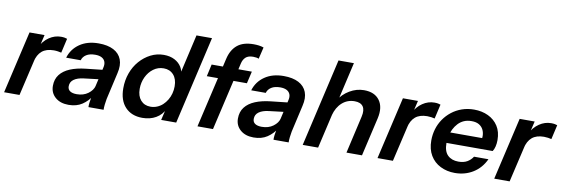

<svg xmlns="http://www.w3.org/2000/svg" viewBox="-54 -1133 4550 1547"><g transform="rotate(10 2221.5 -360.0)"><path d="M8 0 126 -510H249L220 -387H224L134 0ZM199 -282 213 -404Q241 -459 286 -489.5Q331 -520 383 -520Q400 -520 413 -517.5Q426 -515 433 -512L406 -394Q395 -397 378 -399.5Q361 -402 345 -402Q283 -402 247.5 -372Q212 -342 199 -282Z M698 0Q697 -15 700 -38.5Q703 -62 709 -93H706L761 -334Q768 -362 760.5 -382.5Q753 -403 732.5 -414Q712 -425 679 -425Q634 -425 606.5 -407.5Q579 -390 571 -361H452Q474 -434 536.5 -477Q599 -520 691 -520Q765 -520 813 -495Q861 -470 879 -423Q897 -376 881 -310L831 -90Q827 -70 824 -43Q821 -16 822 0ZM536 10Q468 10 427 -26Q386 -62 386 -119Q386 -174 415 -211.5Q444 -249 497 -271Q550 -293 624 -301L779 -318L761 -238L620 -221Q570 -215 541 -194.5Q512 -174 512 -138Q512 -112 531.5 -99Q551 -86 586 -86Q641 -86 679 -114Q717 -142 726 -179L722 -99Q692 -50 646.5 -20Q601 10 536 10Z M1293 0 1316 -98 1321 -95Q1298 -45 1250.5 -17.5Q1203 10 1140 10Q1051 10 999.5 -45Q948 -100 948 -199Q948 -265 969 -323Q990 -381 1028.5 -425Q1067 -469 1117 -494.5Q1167 -520 1224 -520Q1275 -520 1312.5 -500.5Q1350 -481 1370 -447.5Q1390 -414 1387 -371H1375L1455 -720H1582L1416 0ZM1189 -90Q1217 -90 1242.5 -100.5Q1268 -111 1288 -129.5Q1308 -148 1323 -173Q1338 -198 1345.5 -226.5Q1353 -255 1353 -285Q1353 -345 1322.5 -379Q1292 -413 1242 -413Q1195 -413 1158 -385.5Q1121 -358 1100 -313.5Q1079 -269 1079 -217Q1079 -158 1109 -124Q1139 -90 1189 -90Z M1590 0 1723 -574Q1740 -650 1788 -690Q1836 -730 1922 -730Q1943 -730 1963.5 -727.5Q1984 -725 2004 -718L1981 -622Q1973 -626 1961 -628Q1949 -630 1935 -630Q1894 -630 1873.5 -610.5Q1853 -591 1846 -558L1717 0ZM1594 -411 1616 -510H1945L1922 -411Z M2212 0Q2211 -15 2214 -38.5Q2217 -62 2223 -93H2220L2275 -334Q2282 -362 2274.5 -382.5Q2267 -403 2246.5 -414Q2226 -425 2193 -425Q2148 -425 2120.5 -407.5Q2093 -390 2085 -361H1966Q1988 -434 2050.5 -477Q2113 -520 2205 -520Q2279 -520 2327 -495Q2375 -470 2393 -423Q2411 -376 2395 -310L2345 -90Q2341 -70 2338 -43Q2335 -16 2336 0ZM2050 10Q1982 10 1941 -26Q1900 -62 1900 -119Q1900 -174 1929 -211.5Q1958 -249 2011 -271Q2064 -293 2138 -301L2293 -318L2275 -238L2134 -221Q2084 -215 2055 -194.5Q2026 -174 2026 -138Q2026 -112 2045.5 -99Q2065 -86 2100 -86Q2155 -86 2193 -114Q2231 -142 2240 -179L2236 -99Q2206 -50 2160.5 -20Q2115 10 2050 10Z M2451 0 2617 -720H2743L2577 0ZM2809 0 2879 -306Q2892 -362 2872 -390.5Q2852 -419 2803 -419Q2744 -419 2701 -381Q2658 -343 2640 -275L2655 -398Q2689 -454 2745 -487Q2801 -520 2862 -520Q2949 -520 2989.5 -464.5Q3030 -409 3009 -316L2936 0Z M3063 0 3181 -510H3304L3275 -387H3279L3189 0ZM3254 -282 3268 -404Q3296 -459 3341 -489.5Q3386 -520 3438 -520Q3455 -520 3468 -517.5Q3481 -515 3488 -512L3461 -394Q3450 -397 3433 -399.5Q3416 -402 3400 -402Q3338 -402 3302.5 -372Q3267 -342 3254 -282Z M3696 10Q3631 10 3578 -16.5Q3525 -43 3495 -93.5Q3465 -144 3465 -215Q3465 -264 3478.5 -309Q3492 -354 3518 -392Q3544 -430 3581 -459Q3618 -488 3664 -504Q3710 -520 3763 -520Q3827 -520 3878.5 -495.5Q3930 -471 3960 -424.5Q3990 -378 3990 -310Q3990 -282 3984 -257.5Q3978 -233 3967 -217H3541L3560 -305H3891L3860 -267Q3867 -295 3866.5 -323Q3866 -351 3854.5 -374Q3843 -397 3819.5 -411Q3796 -425 3758 -425Q3723 -425 3696 -413Q3669 -401 3649 -379.5Q3629 -358 3615.5 -331Q3602 -304 3595.5 -274Q3589 -244 3589 -215Q3589 -148 3621.5 -116.5Q3654 -85 3709 -85Q3752 -85 3780.5 -101.5Q3809 -118 3827 -146H3945Q3910 -71 3844.5 -30.5Q3779 10 3696 10Z M4018 0 4136 -510H4259L4230 -387H4234L4144 0ZM4209 -282 4223 -404Q4251 -459 4296 -489.5Q4341 -520 4393 -520Q4410 -520 4423 -517.5Q4436 -515 4443 -512L4416 -394Q4405 -397 4388 -399.5Q4371 -402 4355 -402Q4293 -402 4257.5 -372Q4222 -342 4209 -282Z"/></g></svg>

Font: Instrument Sans SemiBold
Style: Italic
Weight: 600
Italic angle: -13°
Designer: Rodrigo Fuenzalida
Foundry: fragTYPE
Version: Version 1.000;gftools[0.9.28]